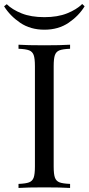

<svg xmlns="http://www.w3.org/2000/svg" viewBox="-50 -929 438 949"><path d="M0 0ZM215.3 -602.1V-106Q215.3 -68.4 221.4 -51.3Q227.5 -34.2 243.9 -27.8Q260.3 -21.5 296.4 -20V0Q250.5 -2.9 169.4 -2.9Q83.5 -2.9 41.5 0V-20Q77.6 -21.5 94 -27.8Q110.4 -34.2 116.5 -51.3Q122.6 -68.4 122.6 -106V-602.1Q122.6 -639.6 116.5 -656.7Q110.4 -673.8 94 -680.2Q77.6 -686.5 41.5 -688V-708Q83 -705.1 169.4 -705.1Q250.5 -705.1 296.4 -708V-688Q260.3 -686.5 243.9 -680.2Q227.5 -673.8 221.4 -656.7Q215.3 -639.6 215.3 -602.1ZM169.4 -782.2Q100.1 -782.2 49.8 -816.4Q-0.5 -850.6 -29.8 -897.9L-16.6 -908.2Q10.7 -881.3 57.1 -862.8Q103.5 -844.2 169.4 -844.2Q234.9 -844.2 281.7 -863Q328.6 -881.8 356.4 -909.2L368.2 -897.9Q339.4 -850.6 289.1 -816.4Q238.8 -782.2 169.4 -782.2Z"/></svg>

Font: Playfair Display SC
Style: Regular
Weight: 400
Designer: Claus Eggers Sørensen
Foundry: Claus Eggers Sørensen
Version: Version 1.004;PS 001.004;hotconv 1.0.70;makeotf.lib2.5.58329